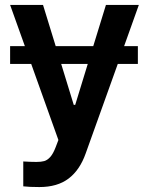

<svg xmlns="http://www.w3.org/2000/svg" viewBox="-20 -550 595 769"><path d="M532.2 -293.9H451.7L323.2 64.5Q299.8 130.9 254.9 165Q210 199.2 137.7 199.2Q96.7 199.2 73.2 196.3V96.7Q104.5 98.6 126 98.6Q144.5 98.6 157 95.2Q169.4 91.8 181.2 78.9Q192.9 65.9 203.1 39.1L213.9 10.7L105 -293.9H20.5V-365.2H79.6L20.5 -530.3H152.3L203.1 -365.2H353.5L404.3 -530.3H536.1L477.1 -365.2H532.2ZM275.4 -129.9H281.2L331.5 -293.9H225.1Z"/></svg>

Font: Pretendard SemiBold
Style: Regular
Weight: 600
Designer: Base glyphs from Inter by Rasmus Andersson; Hangeul glyphs from Noto Sans CJK(Source Han Sans) by Jang Soo-young and Kan
Foundry: Kil Hyung-jin
Version: Version 1.309